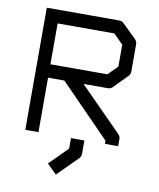

<svg xmlns="http://www.w3.org/2000/svg" viewBox="-81 -662 703 847"><g transform="rotate(10 270.0 -238.0)"><path d="M265 -49H325V10Q325 23 317 31L227 121L184 79L265 -2ZM278 -294 467 -103Q476 -94 476 -82V-50H417V-64L192 -294H119V-50H60V-597H385Q397 -597 406 -588L467 -528Q476 -519 476 -507V-384Q476 -372 467 -363L408 -303Q399 -294 387 -294ZM119 -354H374L416 -396V-494L373 -537H119Z"/></g></svg>

Font: IBM 3270
Style: Regular
Weight: 400
Monospace: yes
Version: Version 2.3.1